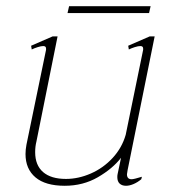

<svg xmlns="http://www.w3.org/2000/svg" viewBox="-20 -587 553 617"><path d="M459 -545H197L202 -567H464ZM388 -27Q388 -11 403 -11Q410 -11 436 -19L434 -11Q422 -1 409 4.5Q396 10 385 10Q372 10 364.5 3Q357 -4 357 -18Q357 -24 358 -28L369 -80Q342 -45 294.5 -17.5Q247 10 188 10Q126 10 94 -17Q62 -44 62 -92Q62 -106 65 -122L128 -427V-431Q128 -439 119 -439Q112 -439 101 -435.5Q90 -432 82 -428L80 -440L149 -470H165L97 -132Q93 -116 93 -98Q93 -56 118.5 -34Q144 -12 192 -12Q232 -12 272 -29.5Q312 -47 342 -79.5Q372 -112 384 -154L440 -427V-431Q440 -439 431 -439Q424 -439 413 -435.5Q402 -432 394 -428L392 -440L461 -470H477L390 -40Q388 -30 388 -27Z"/></svg>

Font: Taviraj Thin
Style: Italic
Weight: 250
Italic angle: -12°
Designer: Katatrad Team
Foundry: CadsonDemak
Version: Version 1.001